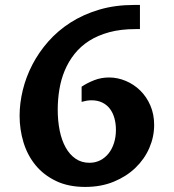

<svg xmlns="http://www.w3.org/2000/svg" viewBox="-20 -735 692 765"><path d="M305.2 -389.6Q327.1 -404.3 355 -415.3Q382.8 -426.3 414.6 -426.3Q448.7 -426.3 481.2 -412.6Q513.7 -398.9 538.8 -374.3Q564 -349.6 579.1 -314.7Q594.2 -279.8 594.2 -237.3Q594.2 -189.9 575 -145.5Q555.7 -101.1 520 -66.7Q484.4 -32.2 433.6 -11.2Q382.8 9.8 319.8 9.8Q252.4 9.8 203.1 -13.9Q153.8 -37.6 121.6 -76.9Q89.4 -116.2 73.7 -167.5Q58.1 -218.8 58.1 -273.9Q58.1 -323.7 70.8 -376Q83.5 -428.2 108.9 -477.3Q134.3 -526.4 172.4 -569.6Q210.4 -612.8 261.2 -645.3Q312 -677.7 375.2 -696.5Q438.5 -715.3 514.6 -715.3H537.6V-619.1H520Q461.4 -619.1 415.5 -606.7Q369.6 -594.2 335.2 -572.3Q300.8 -550.3 276.9 -520Q252.9 -489.7 238 -454.1Q223.1 -418.5 216.6 -378.7Q210 -338.9 210 -298.3Q210 -253.4 217.8 -214.8Q225.6 -176.3 241.5 -147.7Q257.3 -119.1 281 -102.8Q304.7 -86.4 336.4 -86.4Q359.9 -86.4 379.2 -96.2Q398.4 -106 412.4 -123.3Q426.3 -140.6 434.1 -164.8Q441.9 -189 441.9 -217.8Q441.9 -242.7 435.8 -264.4Q429.7 -286.1 417.7 -301.8Q405.8 -317.4 387.5 -326.4Q369.1 -335.4 344.7 -335.4Q334.5 -335.4 324.7 -333.7Q314.9 -332 305.2 -329.1Z"/></svg>

Font: Proza Libre
Style: SemiBold
Weight: 600
Designer: Jasper de Waard
Foundry: Jasper de Waard
Version: Version 1.000; ttfautohint (v1.4.1.8-43bc) -l 8 -r 50 -G 200